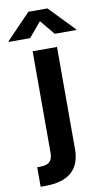

<svg xmlns="http://www.w3.org/2000/svg" viewBox="-162 -815 591 1068"><g transform="rotate(-10 133.0 -281.0)"><path d="M64.5 -545.9V27.8C64.5 71.3 45.9 93.8 -3.4 93.8H-22.5V204.1H5.4C128.4 204.1 202.6 151.9 202.1 29.8V-545.9ZM63.5 -620.1 133.3 -703.6 202.6 -620.1H324.2V-624L187 -766.1H79.1L-57.6 -624V-620.1Z"/></g></svg>

Font: Raveo SemiBold
Style: Regular
Weight: 600
Designer: Jakub Foglar, Rasmus Andersson (Inter)
Foundry: Jakubfoglar.com
Version: Version 1.100;Glyphs 3.2.3 (3260)